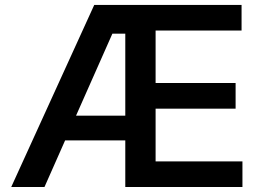

<svg xmlns="http://www.w3.org/2000/svg" viewBox="-20 -747 1050 767"><path d="M24.9 0H157.7L240.1 -186.1H480.5V0H948.5V-102.3H601.6V-312.9H921.2V-415.5H601.6V-625H945V-727.3H356.5ZM283.7 -284.8 429 -612.6H480.5V-284.8Z"/></svg>

Font: Magic Ui Pro Semi Bold
Style: Regular
Weight: 600
Designer: Stefan Endress, Andreas Faust
Version: Version 1.000;FEAKit 1.0